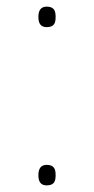

<svg xmlns="http://www.w3.org/2000/svg" viewBox="-20 -552 284 580"><path d="M96 -501C96 -484 101 -470 121 -470C145 -470 148 -484 148 -501C148 -517 145 -532 121 -532C101 -532 96 -517 96 -501ZM96 -23C96 -6 101 8 121 8C145 8 148 -6 148 -23C148 -39 145 -54 121 -54C101 -54 96 -39 96 -23Z"/></svg>

Font: Noto Sans Sinhala SemiCondensed Thin
Style: Regular
Weight: 100
Width: 4
Designer: Jelle Bosma - Monotype Design Team
Foundry: Monotype Imaging Inc.
Version: Version 2.006